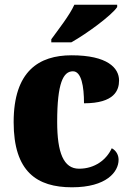

<svg xmlns="http://www.w3.org/2000/svg" viewBox="-20 -786 559 816"><path d="M198 -619V-606H283C349 -643 455 -721 478 -756V-766H296C276 -721 226 -658 198 -619ZM286 10C433 10 484 -56 484 -107C484 -127 474 -146 455 -156C433 -108 384 -69 316 -69C250 -69 223 -137 223 -268C223 -434 249 -483 290 -483C326 -483 337 -419 337 -347C467 -347 486 -403 486 -444C486 -497 437 -551 284 -551C146 -551 38 -484 38 -267C38 -56 137 10 286 10Z"/></svg>

Font: Noto Serif Sinhala SemiCondensed Black
Style: Regular
Weight: 900
Width: 4
Designer: Jelle Bosma - Monotype Design Team
Foundry: Monotype Imaging Inc.
Version: Version 2.007